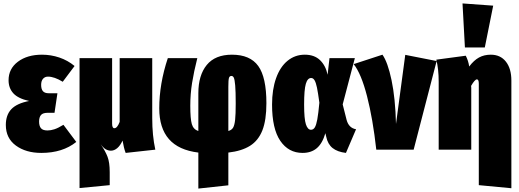

<svg xmlns="http://www.w3.org/2000/svg" viewBox="-20 -873 3027 1120"><path d="M415 -488 346 -396Q297 -426 260 -426Q242 -426 231 -413.5Q220 -401 220 -378Q220 -353 230.5 -341Q241 -329 265 -329H315L298 -215H258Q230 -215 219 -202Q208 -189 208 -164Q208 -138 219 -125Q230 -112 257 -112Q276 -112 297.5 -119Q319 -126 350 -145L425 -45Q345 19 221 19Q131 19 72.5 -24Q14 -67 14 -144Q14 -202 46 -236Q78 -270 150 -284Q86 -298 58 -328.5Q30 -359 30 -405Q30 -472 84.5 -513Q139 -554 225 -554Q277 -554 326 -537.5Q375 -521 415 -488Z M713 19Q702 -10 695 -53Q681 -23 663.5 -8.5Q646 6 627 6Q612 6 597.5 -2Q583 -10 567 -32Q595 9 607.5 42Q620 75 620 131V207L444 224V-534H634V-152Q634 -125 647 -125Q664 -125 678 -162V-534H868V-184Q868 -82 886 0Z M1312 17V208L1137 227V17Q1022 3 965.5 -61.5Q909 -126 909 -241Q909 -384 959 -534H1131Q1111 -455 1100.5 -389.5Q1090 -324 1090 -256Q1090 -180 1099 -149Q1108 -118 1137 -109V-329Q1137 -434 1186 -494Q1235 -554 1333 -554Q1439 -554 1486.5 -488Q1534 -422 1534 -271Q1534 -172 1510.5 -112.5Q1487 -53 1438.5 -22.5Q1390 8 1312 17ZM1355 -269Q1355 -340 1352 -374.5Q1349 -409 1344 -419.5Q1339 -430 1330 -430Q1319 -430 1315.5 -418Q1312 -406 1312 -367V-109Q1331 -114 1339.5 -128Q1348 -142 1351.5 -173.5Q1355 -205 1355 -269Z M1891 -437 1902 -534H2050L1979 -264L2002 -173Q2015 -126 2057 -119L1998 19Q1948 13 1920 -9.5Q1892 -32 1883 -75L1878 -96Q1861 -37 1828.5 -9Q1796 19 1745 19Q1663 19 1615 -51.5Q1567 -122 1567 -263Q1567 -351 1590.5 -417Q1614 -483 1657.5 -518.5Q1701 -554 1758 -554Q1814 -554 1847 -522Q1880 -490 1891 -437ZM1754 -263Q1754 -179 1764.5 -147.5Q1775 -116 1794 -116Q1808 -116 1816.5 -130Q1825 -144 1831 -177Q1837 -210 1843 -274Q1835 -333 1829 -362Q1823 -391 1815 -404.5Q1807 -418 1795 -418Q1774 -418 1764 -384Q1754 -350 1754 -263Z M2290 -150 2344 -553 2527 -517 2393 0H2175Q2155 -180 2121 -312Q2087 -444 2043 -499L2211 -554Q2242 -510 2264 -405.5Q2286 -301 2290 -150Z M2963 -403V225L2773 207V-385Q2773 -410 2762 -410Q2750 -410 2728 -372L2729 -361V0H2539V-395Q2539 -472 2525 -525L2697 -548Q2712 -519 2717 -485Q2744 -521 2774 -537.5Q2804 -554 2843 -554Q2899 -554 2931 -513.5Q2963 -473 2963 -403ZM2678 -853 2857 -840 2808 -596H2692Z"/></svg>

Font: Fira Sans Extra Condensed Black
Style: Regular
Weight: 900
Width: 1
Designer: Carrois Corporate & Edenspiekermann AG
Foundry: Carrois Corporate GbR & Edenspiekermann AG
Version: Version 4.203